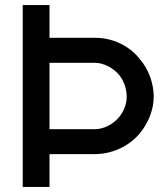

<svg xmlns="http://www.w3.org/2000/svg" viewBox="-20 -740 658 760"><path d="M70 0H176V-130H355.5C428 -130 496.5 -164.5 537.5 -217.5C569 -257.5 589 -308.5 588.5 -360C587.5 -412.5 568 -466 533.5 -506C507.5 -539.5 470.5 -565 430 -578.5C406.5 -586.5 381 -590.5 355.5 -590.5H176V-720H70ZM176 -228.5V-491.5H355C388 -491.5 423.5 -473.5 446.5 -449C468.5 -425.5 480.5 -393 481.5 -360C482.5 -330.5 471 -301.5 453 -278.5C428.5 -247.5 389.5 -228.5 355 -228.5Z"/></svg>

Font: Eudonet SemiBold
Style: Regular
Weight: 600
Designer: Mikhail Sharanda
Foundry: Mikhail Sharanda
Version: Version 4.503;Glyphs 3.1.2 (3151)